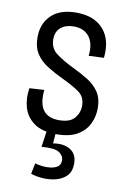

<svg xmlns="http://www.w3.org/2000/svg" viewBox="-86 -592 567 860"><g transform="rotate(10 197.5 -161.5)"><path d="M197 12Q130 12 93.5 -15Q57 -42 45.5 -84Q34 -126 42 -170L109 -174Q96 -52 197 -52Q246 -52 267 -76.5Q288 -101 288 -133Q288 -173 260 -193.5Q232 -214 181 -238Q143 -256 110.5 -276Q78 -296 58 -325.5Q38 -355 38 -402Q38 -463 77 -501.5Q116 -540 191 -540Q272 -540 314 -492.5Q356 -445 347 -362L278 -359Q285 -413 261.5 -445Q238 -477 190 -477Q154 -477 131.5 -458.5Q109 -440 109 -405Q109 -364 139.5 -341Q170 -318 217 -295Q257 -276 289 -256Q321 -236 340 -207.5Q359 -179 359 -134Q359 -97 343 -63.5Q327 -30 291.5 -9Q256 12 197 12ZM116 206 126 157Q139 161 158 163.5Q177 166 196.5 163.5Q216 161 229 152Q242 143 242 123Q242 102 221 88Q200 74 141 79L155 -19H195L189 55Q237 47 267.5 66Q298 85 298 128Q298 163 280 182.5Q262 202 233.5 210Q205 218 173.5 216.5Q142 215 116 206Z"/></g></svg>

Font: Bricolage Grotesque 12pt Condensed Light
Style: Regular
Weight: 300
Width: 3
Designer: Mathieu Triay
Foundry: Atelier Triay
Version: Version 1.001; ttfautohint (v1.8.4.7-5d5b);gftools[0.9.33.de